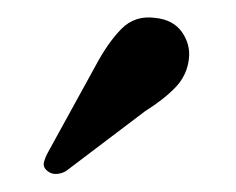

<svg xmlns="http://www.w3.org/2000/svg" viewBox="-20 -713 264 215"><path d="M86 -637.5Q100.5 -665 115.8 -680.5Q131 -696 153.5 -693Q174 -691 183.8 -677Q193.5 -663 191.5 -647Q189.5 -629 176.8 -615.5Q164 -602 142.5 -588.5L54 -521.5Q49 -518.5 43 -518.2Q37 -518 32.5 -522Q28 -526 29.2 -531.2Q30.5 -536.5 33.5 -542Z"/></svg>

Font: Fraunces 18pt
Style: Regular
Weight: 400
Version: Version 1.000;[b76b70a41]